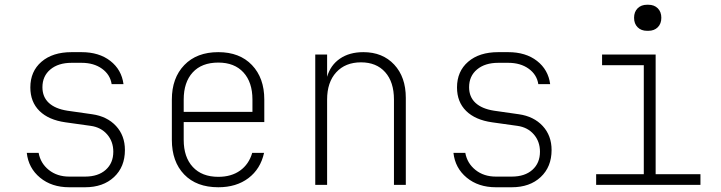

<svg xmlns="http://www.w3.org/2000/svg" viewBox="-20 -780 3040 810"><path d="M272 10Q198 10 149 -30.5Q100 -71 93 -135H143Q151 -91 186 -63Q221 -35 272 -35H339Q394 -35 426 -63.5Q458 -92 458 -140Q458 -183 432 -213Q406 -243 363 -249L256 -264Q185 -274 146.5 -312Q108 -350 108 -411Q108 -479 155 -519.5Q202 -560 282 -560H324Q398 -560 445.5 -523Q493 -486 501 -425H451Q445 -465 410.5 -490Q376 -515 324 -515H282Q226 -515 192.5 -487Q159 -459 159 -412Q159 -371 186 -346Q213 -321 264 -313L369 -298Q432 -289 469.5 -248.5Q507 -208 507 -147Q507 -76 461 -33Q415 10 339 10Z M1095 -265H755V-190Q755 -117 793.5 -75.5Q832 -34 901 -34Q956 -34 993 -60.5Q1030 -87 1044 -135H1094Q1079 -67 1028 -28.5Q977 10 901 10Q809 10 757 -44Q705 -98 705 -190V-360Q705 -451 757.5 -505.5Q810 -560 901 -560Q991 -560 1043 -505.5Q1095 -451 1095 -360ZM755 -308H1045V-360Q1045 -433 1007 -474.5Q969 -516 901 -516Q831 -516 793 -474.5Q755 -433 755 -360Z M1692 -367V0H1642V-360Q1642 -434 1605 -475.5Q1568 -517 1503 -517Q1437 -517 1398.5 -475Q1360 -433 1360 -360V0H1310V-550H1360V-456Q1374 -505 1414 -532.5Q1454 -560 1513 -560Q1594 -560 1643 -507.5Q1692 -455 1692 -367Z M2072 10Q1998 10 1949 -30.5Q1900 -71 1893 -135H1943Q1951 -91 1986 -63Q2021 -35 2072 -35H2139Q2194 -35 2226 -63.5Q2258 -92 2258 -140Q2258 -183 2232 -213Q2206 -243 2163 -249L2056 -264Q1985 -274 1946.5 -312Q1908 -350 1908 -411Q1908 -479 1955 -519.5Q2002 -560 2082 -560H2124Q2198 -560 2245.5 -523Q2293 -486 2301 -425H2251Q2245 -465 2210.5 -490Q2176 -515 2124 -515H2082Q2026 -515 1992.5 -487Q1959 -459 1959 -412Q1959 -371 1986 -346Q2013 -321 2064 -313L2169 -298Q2232 -289 2269.5 -248.5Q2307 -208 2307 -147Q2307 -76 2261 -33Q2215 10 2139 10Z M2710 -650Q2685 -650 2670 -665Q2655 -680 2655 -705Q2655 -730 2670 -745Q2685 -760 2710 -760H2715Q2740 -760 2755 -745Q2770 -730 2770 -705Q2770 -680 2755 -665Q2740 -650 2715 -650ZM2935 0H2495V-45H2696V-505H2520V-550H2746V-45H2935Z"/></svg>

Font: JetBrains Mono Extra Light
Style: Regular
Weight: 200
Monospace: yes
Designer: Philipp Nurullin, Konstantin Bulenkov
Foundry: JetBrains
Version: 2.002